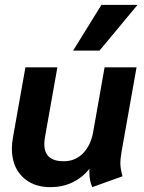

<svg xmlns="http://www.w3.org/2000/svg" viewBox="-20 -763 596 793"><path d="M29 -150Q29 -170 34 -198L85 -485H217L166 -198Q163 -182 163 -168Q163 -97 243 -97Q292 -97 324 -131Q356 -165 365 -219L412 -485H544L482 -136Q477 -106 477 -90Q477 -67 486 -35L361 10Q349 -17 349 -52Q349 -62 350 -66Q287 10 188 10Q116 10 72.5 -33Q29 -76 29 -150ZM399 -743H548L391 -554H282Z"/></svg>

Font: Niramit
Style: Bold Italic
Weight: 700
Italic angle: -10°
Designer: Katatrad Aksorn Co.,Ltd.
Foundry: Cadson Demak Co.,Ltd.
Version: Version 1.001; ttfautohint (v1.6)